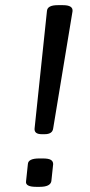

<svg xmlns="http://www.w3.org/2000/svg" viewBox="-20 -722 348 744"><path d="M142 -202Q112 -202 114 -224L162 -680Q164 -702 204 -702H224Q264 -702 261 -678L186 -224Q183 -202 153 -202ZM120 2Q77 2 81 -20L88 -86Q89 -108 132 -108H146Q168 -108 177 -102.5Q186 -97 186 -86L179 -20Q175 2 134 2Z"/></svg>

Font: Asap Semi Expanded Semi Expanded Regular
Style: Italic
Weight: 400
Width: 6
Italic angle: -6°
Designer: Pablo Cosgaya
Foundry: Omnibus-Type
Version: Version 3.001; ttfautohint (v1.8.4.7-5d5b)